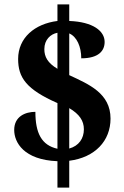

<svg xmlns="http://www.w3.org/2000/svg" viewBox="-20 -780 567 879"><path d="M243 -42V79H297V-44C415 -59 486 -135 486 -237C486 -353 387 -394 297 -436V-627C332 -612 352 -566 352 -513C431 -513 459 -547 459 -588C459 -638 406 -680 297 -684V-760H243V-684C139 -671 63 -607 63 -510C63 -425 100 -371 243 -308V-99C170 -115 142 -171 142 -268C96 -268 45 -247 45 -185C45 -128 89 -48 243 -42ZM243 -630V-465C198 -492 183 -520 183 -555C183 -598 211 -624 243 -630ZM297 -100V-285C344 -257 364 -227 364 -188C364 -146 341 -112 297 -100Z"/></svg>

Font: Noto Serif Tamil SemiCondensed ExtraBold
Style: Italic
Weight: 800
Width: 4
Italic angle: -12°
Designer: Indian Type Foundry, Tom Grace, and the Monotype Design Team
Foundry: Monotype Imaging Inc.
Version: Version 2.003